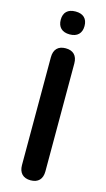

<svg xmlns="http://www.w3.org/2000/svg" viewBox="-139 -959 560 1013"><g transform="rotate(15 141.0 -453.0)"><path d="M141 -789C183 -789 206 -812 206 -852C206 -892 183 -914 141 -914C99 -914 76 -892 76 -852C76 -812 99 -789 141 -789ZM141 8C183 8 205 -16 205 -58V-647C205 -690 182 -713 141 -713C100 -713 77 -690 77 -647V-58C77 -16 100 8 141 8Z"/></g></svg>

Font: Nunito
Style: Bold
Weight: 700
Designer: Vernon Adams
Foundry: Vernon Adams
Version: Version 3.602